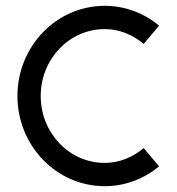

<svg xmlns="http://www.w3.org/2000/svg" viewBox="-20 -630 607 660"><path d="M474 -121C437 -90 391 -70 340 -70C218 -70 120 -173 120 -300C120 -427 218 -530 340 -530C391 -530 437 -510 474 -479L527 -542C476 -584 411 -610 340 -610C174 -610 40 -471 40 -300C40 -129 174 10 340 10C411 10 476 -16 527 -58L474 -121Z"/></svg>

Font: Gauge
Style: Regular
Weight: 400
Designer: Daniel Pimley
Foundry: Daniel Pimley
Version: Version 1.004;PS 001.001;hotconv 1.0.56